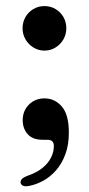

<svg xmlns="http://www.w3.org/2000/svg" viewBox="-20 -470 299 647"><path d="M129.5 -299.5Q109.5 -299.5 92.5 -310Q75.5 -320.5 65.8 -337.5Q56 -354.5 56 -374.5Q56 -395.5 65.8 -412.5Q75.5 -429.5 92.5 -439.5Q109.5 -449.5 129.5 -449.5Q150.5 -449.5 167.2 -439.5Q184 -429.5 193.8 -412.5Q203.5 -395.5 203.5 -374.5Q203.5 -354.5 193.8 -337.5Q184 -320.5 167.2 -310Q150.5 -299.5 129.5 -299.5ZM123.5 1Q90 1 73.2 -18Q56.5 -37 56.5 -65Q56.5 -96.5 77.5 -117.5Q98.5 -138.5 130 -138.5Q164.5 -138.5 188.2 -111.2Q212 -84 212 -23Q212 18.5 200.2 50Q188.5 81.5 169 103.8Q149.5 126 125.8 139Q102 152 78 156.5Q65 159 58 156Q51 153 49.5 146.5Q48.5 139 53.8 133.2Q59 127.5 75 121.5Q104 111.5 123.2 95.8Q142.5 80 152 61Q161.5 42 161.5 22Q161.5 12 156.5 6.5Q151.5 1 138.5 1Z"/></svg>

Font: Fraunces
Style: Regular
Weight: 400
Version: Version 1.000;[b76b70a41]